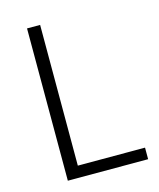

<svg xmlns="http://www.w3.org/2000/svg" viewBox="-106 -774 704 850"><g transform="rotate(-15 245.5 -349.0)"><path d="M99 0V-698H159V-53H467V0Z"/></g></svg>

Font: IBM Plex Sans KR Light
Style: Regular
Weight: 300
Designer: Mike Abbink; Paul van der Laan; Pieter van Rosmalen; Wujin Sim; Chorong Kim; Dohee Lee;
Foundry: Sandoll Inc.
Version: Version 1.001